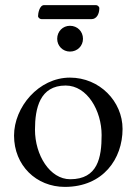

<svg xmlns="http://www.w3.org/2000/svg" viewBox="-20 -718 535 752"><path d="M143 -643H338C359 -643 369 -664 369 -686C369 -692 362 -698 356 -698H153C134 -698 129 -664 129 -655C129 -649 136 -643 143 -643ZM254 -516C283 -516 305 -538 305 -566C305 -595 283 -617 254 -617C226 -617 204 -595 204 -566C204 -538 226 -516 254 -516ZM234 14C384 14 460 -96 460 -213C460 -321 370 -414 254 -414C131 -414 35 -298 35 -187C35 -70 122 14 234 14ZM255 -16C175 -16 117 -111 117 -210C117 -294 136 -383 237 -383C322 -383 378 -284 378 -189C378 -101 363 -16 255 -16Z"/></svg>

Font: EB Garamond
Style: Regular
Weight: 400
Designer: Georg Duffner and Octavio Pardo
Foundry: Georg Duffner
Version: Version 1.000;PS 001.000;hotconv 1.0.88;makeotf.lib2.5.64775